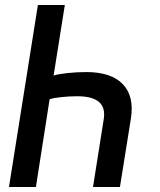

<svg xmlns="http://www.w3.org/2000/svg" viewBox="-20 -750 640 770"><path d="M240 -730 195 -447Q213 -453 251 -457Q289 -461 326 -461Q426 -461 472.5 -412.5Q519 -364 505 -275L461 0H353L396 -272Q411 -364 290 -364Q257 -364 225 -360.5Q193 -357 179 -352L124 0H16L132 -730Z"/></svg>

Font: NKDuy Mono SemiBold
Style: Italic
Weight: 600
Italic angle: -9°
Monospace: yes
Designer: NKDuy
Foundry: NKDuy
Version: Version 2.251; ttfautohint (v1.8.4.7-5d5b)